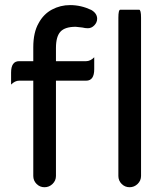

<svg xmlns="http://www.w3.org/2000/svg" viewBox="-20 -744 661 769"><path d="M113.3 -39.1V-420.9H56.6Q40 -420.9 24.4 -405.3Q24.4 -420.9 24.4 -453.1Q24.4 -499 56.6 -499H113.3V-554.7Q113.3 -614.3 134.8 -651.4Q154.3 -687.5 188 -705.6Q221.7 -723.6 260.7 -723.6Q304.7 -723.6 345.7 -704.1Q369.1 -690.4 369.1 -668.9Q369.1 -654.3 357.9 -642.6Q346.7 -630.9 332 -630.9Q321.3 -630.9 309.6 -633.8L283.2 -636.7Q240.2 -636.7 222.2 -617.2Q204.1 -597.7 204.1 -551.8V-499H325.2Q341.8 -499 357.4 -514.6Q357.4 -499 357.4 -466.8Q357.4 -420.9 325.2 -420.9H204.1V-39.1Q204.1 -20.5 190.4 -7.3Q176.8 5.9 158.2 5.9Q139.6 5.9 126.5 -7.3Q113.3 -20.5 113.3 -39.1ZM454.1 -39.1V-672.9Q454.1 -705.1 461.9 -705.1H537.1Q544.9 -705.1 544.9 -672.9V-39.1Q544.9 -20.5 531.2 -7.3Q517.6 5.9 499 5.9Q480.5 5.9 467.3 -7.3Q454.1 -20.5 454.1 -39.1Z"/></svg>

Font: YuPearl-Regular
Style: Regular
Weight: 400
Designer: Max Yao
Foundry: Max-Everyday
Version: Version 1.011; ttfautohint (v1.8.3)